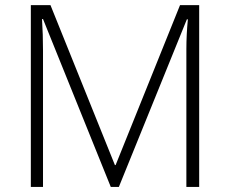

<svg xmlns="http://www.w3.org/2000/svg" viewBox="-20 -734 903 754"><path d="M415 0 148.9 -659.2H145Q148.9 -598.6 148.9 -535.2V0H101.1V-713.9H178.2L431.2 -85.9H434.1L687 -713.9H762.2V0H711.9V-541Q711.9 -597.7 717.8 -658.2H713.9L446.8 0Z"/></svg>

Font: JBL Sans
Style: Light
Weight: 300
Version: Version 1.10